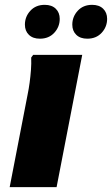

<svg xmlns="http://www.w3.org/2000/svg" viewBox="-20 -774 463 794"><path d="M20 0 94 -382Q99 -406 102.5 -432Q106 -458 108 -484.5Q110 -511 109 -536L117 -547H320L214 0ZM341 -614Q312 -614 295.5 -630Q279 -646 279 -672Q279 -705 301.5 -729.5Q324 -754 361 -754Q390 -754 406.5 -738Q423 -722 423 -696Q423 -663 400.5 -638.5Q378 -614 341 -614ZM145 -614Q116 -614 99.5 -630Q83 -646 83 -672Q83 -705 105.5 -729.5Q128 -754 165 -754Q194 -754 210.5 -738Q227 -722 227 -696Q227 -663 204.5 -638.5Q182 -614 145 -614Z"/></svg>

Font: Kufam ExtraBold
Style: Italic
Weight: 800
Italic angle: -11°
Designer: Artur Schmal
Foundry: Original Type
Version: Version 1.301; ttfautohint (v1.8.3)